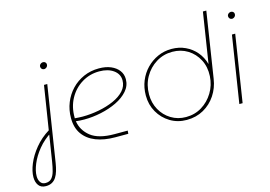

<svg xmlns="http://www.w3.org/2000/svg" viewBox="-195 -966 1993 1418"><g transform="rotate(-15 801.5 -257.0)"><path d="M-5 216Q-42 216 -60 191.5Q-78 167 -78 129Q-78 84 -55 28Q-32 -28 13 -83Q58 -138 123 -178L135 -158Q74 -120 32 -68.5Q-10 -17 -31.5 35Q-53 87 -53 127Q-53 156 -40 174.5Q-27 193 -2 193Q29 193 45.5 174Q62 155 70.5 123.5Q79 92 85 54L118 -155L120 -169L174 -510H199L108 69Q103 101 95 128Q87 155 74.5 174.5Q62 194 42.5 205Q23 216 -5 216ZM206 -622Q195 -622 188 -629.5Q181 -637 181 -648Q181 -654 184.5 -660Q188 -666 195 -670Q202 -674 210 -674Q220 -674 227 -667.5Q234 -661 234 -651Q234 -641 229 -634.5Q224 -628 217.5 -625Q211 -622 206 -622Z M582 0Q498 0 435.5 -24.5Q373 -49 338 -98Q303 -147 303 -221Q303 -284 325 -338.5Q347 -393 386.5 -434.5Q426 -476 479.5 -499.5Q533 -523 596 -523Q649 -523 687.5 -506.5Q726 -490 747.5 -461.5Q769 -433 769 -395Q769 -345 735 -306Q701 -267 646 -240.5Q591 -214 525.5 -200Q460 -186 396 -186Q380 -186 363.5 -187Q347 -188 332 -190Q343 -118 402.5 -71Q462 -24 583 -24H684L682 0ZM330 -213Q344 -212 359 -211Q374 -210 388 -210Q451 -210 514 -222Q577 -234 629 -257Q681 -280 712 -314Q743 -348 743 -393Q743 -441 701.5 -471Q660 -501 593 -501Q520 -501 459.5 -464Q399 -427 364 -363Q329 -299 330 -218Q330 -217 330 -216Q330 -215 330 -213Z M1127 13Q1057 13 1001 -21Q945 -55 912.5 -112Q880 -169 880 -239Q880 -299 901 -350.5Q922 -402 959.5 -440.5Q997 -479 1046 -501Q1095 -523 1151 -523Q1209 -523 1257 -500.5Q1305 -478 1338.5 -438.5Q1372 -399 1387 -346H1388L1448 -730H1474L1396 -229Q1386 -161 1349.5 -106Q1313 -51 1256 -19Q1199 13 1127 13ZM1127 -9Q1194 -9 1248 -42Q1302 -75 1336 -131Q1370 -187 1374 -255Q1378 -326 1349 -381.5Q1320 -437 1268.5 -469Q1217 -501 1151 -501Q1084 -501 1028 -466.5Q972 -432 938.5 -373Q905 -314 905 -240Q905 -176 934 -123.5Q963 -71 1013.5 -40Q1064 -9 1127 -9Z M1531 0 1611 -510H1636L1556 0ZM1643 -622Q1632 -622 1625 -629.5Q1618 -637 1618 -648Q1618 -654 1621.5 -660Q1625 -666 1632 -670Q1639 -674 1647 -674Q1657 -674 1664 -667.5Q1671 -661 1671 -651Q1671 -641 1666 -634.5Q1661 -628 1654.5 -625Q1648 -622 1643 -622Z"/></g></svg>

Font: MuseoModerno Thin Thin
Style: Italic
Weight: 250
Italic angle: -9°
Version: Version 1.003